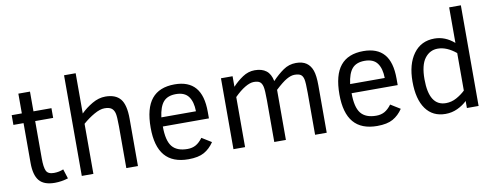

<svg xmlns="http://www.w3.org/2000/svg" viewBox="-62 -1039 3513 1366"><g transform="rotate(-10 1694.5 -356.0)"><path d="M338.9 0Q290 15.1 242.2 15.1Q164.1 15.1 130.1 -25.9Q96.2 -66.9 96.2 -154.8V-441.9H22.9V-512.2H96.2V-654.8H180.2V-512.2H310.1V-441.9H180.2V-170.9Q180.2 -108.9 192.6 -82Q205.1 -55.2 248 -55.2Q285.2 -55.2 316.9 -68.8Z M760.7 0V-301.8Q760.7 -375 753.7 -399.2Q746.6 -423.3 730 -434.6Q713.4 -445.8 681.2 -445.8Q648.9 -445.8 606 -421.4Q563 -397 522.9 -361.8V0H439V-727.1H522.9V-436Q558.6 -471.7 606 -499.3Q653.3 -526.9 701.2 -526.9Q775.4 -526.9 810.1 -484.6Q844.7 -442.4 844.7 -341.8V0Z M1067.9 -246.1Q1067.9 -144.5 1102.5 -101.3Q1137.2 -58.1 1213.9 -58.1Q1248 -58.1 1273.9 -72.5Q1299.8 -86.9 1323.7 -119.1L1393.1 -76.2Q1363.8 -32.2 1321.8 -8.5Q1279.8 15.1 1208 15.1Q1093.8 15.1 1037.4 -51.3Q981 -117.7 981 -252Q981 -392.6 1035.9 -459.7Q1090.8 -526.9 1201.7 -526.9Q1301.3 -526.9 1351.1 -469.5Q1400.9 -412.1 1400.9 -293V-246.1ZM1318.8 -312Q1317.9 -380.9 1289.8 -418.9Q1261.7 -457 1198.7 -457Q1138.7 -457 1108.6 -422.6Q1078.6 -388.2 1068.8 -312Z M2124.5 0V-301.8Q2124.5 -377.9 2118.7 -402.3Q2112.8 -426.8 2098.1 -436.3Q2083.5 -445.8 2053.7 -445.8Q2028.3 -445.8 1996.6 -427.7Q1964.8 -409.7 1913.6 -361.8V0H1829.6V-301.8Q1829.6 -374 1823.7 -399.4Q1817.9 -424.8 1803.7 -435.3Q1789.6 -445.8 1759.8 -445.8Q1732.4 -445.8 1695.8 -424.1Q1659.2 -402.3 1618.7 -361.8V0H1534.7V-512.2H1618.7V-436Q1651.9 -472.2 1692.9 -499.5Q1733.9 -526.9 1780.8 -526.9Q1832.5 -526.9 1863.5 -502.9Q1894.5 -479 1904.8 -426.8Q1944.8 -469.2 1986.3 -498Q2027.8 -526.9 2078.6 -526.9Q2125.5 -526.9 2153.8 -507.1Q2182.1 -487.3 2195.3 -450Q2208.5 -412.6 2208.5 -341.8V0Z M2431.6 -246.1Q2431.6 -144.5 2466.3 -101.3Q2501 -58.1 2577.6 -58.1Q2611.8 -58.1 2637.7 -72.5Q2663.6 -86.9 2687.5 -119.1L2756.8 -76.2Q2727.5 -32.2 2685.5 -8.5Q2643.6 15.1 2571.8 15.1Q2457.5 15.1 2401.1 -51.3Q2344.7 -117.7 2344.7 -252Q2344.7 -392.6 2399.7 -459.7Q2454.6 -526.9 2565.4 -526.9Q2665 -526.9 2714.8 -469.5Q2764.6 -412.1 2764.6 -293V-246.1ZM2682.6 -312Q2681.6 -380.9 2653.6 -418.9Q2625.5 -457 2562.5 -457Q2502.4 -457 2472.4 -422.6Q2442.4 -388.2 2432.6 -312Z M3221.2 0V-50.8Q3192.4 -22.9 3151.9 -3.9Q3111.3 15.1 3065.4 15.1Q2973.1 15.1 2922.9 -54.4Q2872.6 -124 2872.6 -252Q2872.6 -377.4 2927.2 -452.1Q2981.9 -526.9 3078.6 -526.9Q3156.2 -526.9 3221.2 -470.2V-727.1H3305.7V0ZM3221.2 -397Q3154.3 -452.1 3089.4 -452.1Q3032.2 -452.1 2995.8 -404.1Q2959.5 -356 2959.5 -253.9Q2959.5 -60.1 3081.5 -60.1Q3121.6 -60.1 3158 -80.1Q3194.3 -100.1 3221.2 -126Z"/></g></svg>

Font: ClearSansRegular
Style: Regular
Weight: 400
Foundry: Intel Corporation
Version: Version 1.00